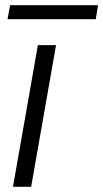

<svg xmlns="http://www.w3.org/2000/svg" viewBox="-20 -720 398 740"><path d="M126 -546H196L100 0H30ZM19 -700H358L349 -646H9Z"/></svg>

Font: SVN-Poppins Light
Style: Italic
Weight: 300
Italic angle: -10°
Designer: Ninad Kale (Devanagari), Jonny Pinhorn (Latin)
Foundry: Indian Type Foundry
Version: Version 3.002 2017; ttfautohint (v1.8.3)